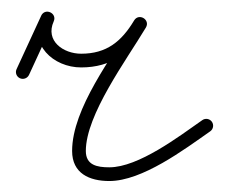

<svg xmlns="http://www.w3.org/2000/svg" viewBox="-20 -297 393 336"><path d="M30.8 -166C30.8 -166 30.8 -166 30.8 -166C45.1 -197.1 59.5 -228.3 73.9 -259.5C77.2 -266.7 73.4 -272.8 67.9 -275.3C62.4 -277.8 55.3 -276.6 52 -269.4C29.6 -219.1 73.3 -179 122 -179C174.9 -179 208.8 -204.6 235.3 -248.8C239.4 -255.7 236.3 -262.2 231.2 -265.3C226 -268.4 218.8 -268 214.7 -261.2C176.4 -197.2 106.2 -107.3 106.2 -32.8C106.2 6.4 136.4 19.8 171.3 19.8C228.9 19.8 302.2 -35.2 347.9 -67.2C353.3 -71 354.6 -78.5 350.8 -83.9C347 -89.3 339.5 -90.6 334.1 -86.8C293.5 -58.4 222.4 -4.2 171.3 -4.2C150 -4.2 130.2 -7.9 130.2 -32.8C130.2 -96.1 201.1 -191.7 235.3 -248.8C239.4 -255.7 236.3 -262.2 231.2 -265.3C226 -268.4 218.8 -268 214.7 -261.2C192.5 -224.2 166.4 -203 122 -203C90.9 -203 58.7 -225.4 74 -259.6C77.2 -266.8 73.4 -272.9 68 -275.4C62.5 -277.9 55.4 -276.7 52.1 -269.5C37.7 -238.3 23.4 -207.2 9 -176C6.2 -170 8.8 -162.9 14.8 -160.1C20.9 -157.3 28 -160 30.8 -166Z"/></svg>

Font: FRB American Cursive Guidelines Arrows Light
Style: Italic
Weight: 300
Italic angle: -25°
Version: Version 2.0;Modular Font Editor K font №1